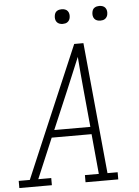

<svg xmlns="http://www.w3.org/2000/svg" viewBox="-76 -971 737 1017"><g transform="rotate(-5 292.5 -462.0)"><path d="M-15 0V-38H44L132 -245L341 -735H390L457 -38H511V0H337V-38H411L391 -251H179L89 -38H158V0ZM388 -290 369 -490Q365 -534 361 -577.5Q357 -621 354 -665Q336 -621 317.5 -577.5Q299 -534 281 -490L196 -290ZM490 -846Q481 -846 472.5 -849Q464 -852 458.5 -859Q453 -866 451.5 -875.5Q450 -885 452 -895Q453 -901 456 -907Q459 -913 465 -917Q471 -921 477.5 -922.5Q484 -924 490 -924Q500 -924 508.5 -921Q517 -918 522.5 -911Q528 -904 529.5 -894.5Q531 -885 529 -875Q528 -869 524.5 -863Q521 -857 515.5 -853Q510 -849 503.5 -847.5Q497 -846 490 -846ZM290 -846Q281 -846 272.5 -849Q264 -852 258.5 -859Q253 -866 251.5 -875.5Q250 -885 252 -895Q253 -901 256 -907Q259 -913 265 -917Q271 -921 277.5 -922.5Q284 -924 290 -924Q300 -924 308.5 -921Q317 -918 322.5 -911Q328 -904 329.5 -894.5Q331 -885 329 -875Q328 -869 324.5 -863Q321 -857 315.5 -853Q310 -849 303.5 -847.5Q297 -846 290 -846Z"/></g></svg>

Font: Iosevka Slab XLtEx
Style: Italic
Weight: 200
Width: 7
Italic angle: -9°
Monospace: yes
Designer: Belleve Invis
Foundry: Belleve Invis
Version: Version 11.1.0; ttfautohint (v1.8.3)